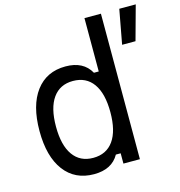

<svg xmlns="http://www.w3.org/2000/svg" viewBox="-123 -957 1012 1081"><g transform="rotate(-15 383.0 -416.5)"><path d="M293 15Q182 15 120 -67.5Q58 -150 58 -299Q58 -448 120 -530.5Q182 -613 293 -613Q397 -613 439 -537H467V-848H563V0H467V-60H439Q397 15 293 15ZM633 -648 670 -848H766L711 -648ZM471 -299Q471 -408 430 -465.5Q389 -523 312 -523Q236 -523 195 -465.5Q154 -408 154 -299Q154 -190 195 -132.5Q236 -75 312 -75Q389 -75 430 -132.5Q471 -190 471 -299Z"/></g></svg>

Font: Martian Mono Light
Style: Regular
Weight: 300
Monospace: yes
Designer: Roman Shamin
Foundry: Evil Martians
Version: Version 1.000; ttfautohint (v1.8.4.7-5d5b)